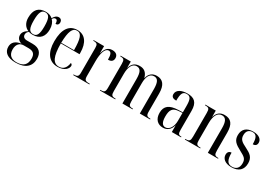

<svg xmlns="http://www.w3.org/2000/svg" viewBox="10 -1434 3552 2540"><g transform="rotate(30 1786.0 -164.5)"><path d="M202 239C354 239 427 168 427 55C427 -32 384 -90 277 -90H190C148 -90 124 -110 124 -145C124 -166 132 -184 156 -202C175 -195 197 -193 218 -193C327 -193 379 -261 379 -365C379 -427 361 -471 331 -501C345 -522 357 -530 373 -530C397 -530 407 -511 407 -469C439 -469 453 -488 453 -515C453 -544 436 -568 403 -568C363 -568 339 -535 324 -508C297 -533 261 -545 219 -545C108 -545 53 -483 53 -360C53 -283 90 -228 146 -206C95 -180 73 -145 73 -107C73 -68 97 -30 149 -18C61 -6 17 37 17 105C17 189 82 239 202 239ZM216 -203C159 -203 135 -246 135 -364C135 -491 161 -535 215 -535C272 -535 297 -494 297 -365C297 -245 273 -203 216 -203ZM212 229C133 229 84 190 84 105C84 25 129 -13 184 -13H260C336 -13 363 22 363 88C363 178 317 229 212 229Z M712 10C817 10 866 -49 866 -91C866 -107 857 -119 842 -123C830 -40 789 -1 726 -1C639 -1 598 -79 597 -281H883V-301C883 -457 816 -545 701 -545C578 -545 508 -451 508 -263C508 -90 580 10 712 10ZM793 -291H597C601 -466 632 -535 701 -535C768 -535 792 -465 793 -291Z M948 0H1196V-10H1184C1125 -10 1112 -24 1112 -84V-302C1112 -425 1137 -516 1195 -516C1229 -516 1245 -489 1245 -406C1297 -406 1321 -431 1321 -472C1321 -517 1291 -546 1234 -546C1160 -546 1129 -493 1113 -428H1111V-536H951V-526H954C1009 -526 1022 -513 1022 -454V-83C1022 -24 1009 -10 952 -10H948Z M1356 0H1591V-10H1589C1533 -10 1520 -22 1520 -85V-347C1520 -450 1552 -522 1619 -522C1677 -522 1700 -477 1700 -371V0H1856V-10H1852C1800 -10 1788 -22 1788 -86V-361C1788 -456 1817 -522 1886 -522C1944 -522 1966 -473 1966 -371V0H2123V-10H2121C2069 -10 2055 -22 2055 -84V-357C2055 -485 2007 -545 1914 -545C1853 -545 1802 -514 1785 -437H1783C1761 -516 1717 -545 1654 -545C1587 -545 1541 -513 1521 -442H1519V-536H1363V-526H1365C1418 -526 1431 -513 1431 -449V-85C1431 -22 1417 -10 1363 -10H1356Z M2322 10C2385 10 2433 -26 2453 -99H2455V0H2596V-10H2593C2553 -10 2541 -23 2541 -83V-372C2541 -499 2487 -545 2382 -545C2290 -545 2222 -510 2222 -445C2222 -405 2249 -388 2298 -388C2298 -496 2316 -535 2375 -535C2435 -535 2451 -496 2451 -389V-299L2381 -296C2250 -291 2187 -245 2187 -140C2187 -44 2241 10 2322 10ZM2348 -10C2301 -10 2277 -51 2277 -137C2277 -237 2306 -281 2400 -286L2451 -289V-168C2451 -80 2409 -10 2348 -10Z M2654 0H2889V-10H2884C2830 -10 2818 -24 2818 -87V-346C2818 -461 2856 -524 2922 -524C2983 -524 3005 -472 3005 -374V0H3161V-10H3157C3106 -10 3094 -24 3094 -89V-357C3094 -488 3048 -545 2949 -545C2886 -545 2839 -513 2819 -442H2817V-536H2658V-526H2663C2717 -526 2729 -513 2729 -450V-89C2729 -24 2716 -10 2661 -10H2654Z M3369 10C3478 10 3537 -47 3537 -145C3537 -236 3489 -270 3408 -310C3331 -348 3295 -372 3295 -438C3295 -501 3328 -534 3384 -534C3439 -534 3463 -495 3463 -395C3502 -395 3522 -416 3522 -451C3522 -503 3476 -544 3388 -544C3290 -544 3231 -495 3231 -402C3231 -318 3276 -284 3365 -237C3442 -196 3473 -177 3473 -109C3473 -36 3434 0 3372 0C3301 0 3276 -50 3276 -159C3249 -159 3220 -143 3220 -97C3220 -40 3268 10 3369 10Z"/></g></svg>

Font: Noto Serif Display Condensed
Style: Regular
Weight: 400
Width: 3
Designer: Monotype Design Team
Foundry: Monotype Imaging Inc.
Version: Version 2.009